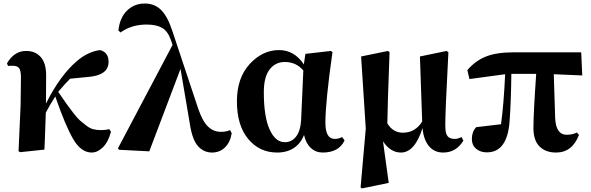

<svg xmlns="http://www.w3.org/2000/svg" viewBox="-20 -847 3344 1087"><path d="M597.7 -116.2 608.4 -101.6Q592.8 -43 562.5 -13.2Q532.2 16.6 499 16.6Q439.5 16.6 395 -58.6Q350.6 -133.8 293 -300.8Q260.7 -251 239.3 -209Q233.4 -28.3 231.4 0L93.8 14.6L85 8.8L96.7 -252.9L98.6 -406.2Q98.6 -447.3 88.4 -460.9Q78.1 -474.6 52.7 -474.6Q29.3 -474.6 25.4 -473.6L19.5 -488.3Q60.5 -558.6 127.9 -558.6Q179.7 -558.6 210.4 -524.4Q241.2 -490.2 241.2 -419.9Q241.2 -307.6 240.2 -260.7Q319.3 -418.9 415 -501Q477.5 -554.7 546.9 -563.5Q594.7 -550.8 594.7 -497.1Q594.7 -422.9 486.3 -412.1L377 -401.4Q342.8 -367.2 309.6 -327.1Q341.8 -280.3 355.5 -260.7Q369.1 -241.2 394 -209Q418.9 -176.8 433.1 -164.6Q447.3 -152.3 468.3 -136.2Q489.3 -120.1 508.8 -115.2Q528.3 -110.4 551.8 -110.4Q580.1 -110.4 597.7 -116.2Z M1282.2 -110.4 1292 -92.8Q1283.2 -41 1253.4 -12.2Q1223.6 16.6 1180.7 16.6Q1133.8 16.6 1101.1 -19.5Q1068.4 -55.7 1054.7 -146.5L1002 -457L825.2 9.8L654.3 1L647.5 -6.8L957 -592.8L947.3 -621.1Q929.7 -670.9 897.5 -689.5Q865.2 -708 809.6 -708Q724.6 -708 662.1 -663.1L650.4 -674.8Q658.2 -747.1 699.2 -787.1Q740.2 -827.1 799.8 -827.1Q855.5 -827.1 892.6 -790Q929.7 -752.9 957 -668L1101.6 -233.4Q1126 -161.1 1157.2 -130.9Q1188.5 -100.6 1230.5 -100.6Q1260.7 -100.6 1282.2 -110.4Z M1684.6 -164.1 1697.3 -448.2Q1656.2 -496.1 1592.8 -496.1Q1539.1 -496.1 1506.3 -453.6Q1473.6 -411.1 1473.6 -325.2Q1473.6 -186.5 1506.3 -114.3Q1539.1 -42 1591.8 -42Q1631.8 -42 1656.2 -73.7Q1680.7 -105.5 1684.6 -164.1ZM1917 -71.3 1930.7 -51.8Q1898.4 16.6 1806.6 16.6Q1767.6 16.6 1739.7 -9.3Q1711.9 -35.2 1701.2 -83Q1683.6 -36.1 1644.5 -9.8Q1605.5 16.6 1548.8 16.6Q1449.2 16.6 1385.3 -60.1Q1321.3 -136.7 1321.3 -273.4Q1321.3 -406.2 1394 -484.9Q1466.8 -563.5 1559.6 -563.5Q1646.5 -563.5 1700.2 -482.4L1709 -542L1853.5 -558.6L1862.3 -551.8Q1822.3 -270.5 1822.3 -152.3Q1822.3 -60.5 1875 -60.5Q1897.5 -60.5 1917 -71.3Z M2592.8 -71.3 2603.5 -50.8Q2562.5 16.6 2489.3 16.6Q2438.5 16.6 2408.2 -20Q2377.9 -56.6 2372.1 -122.1Q2328.1 16.6 2250 16.6Q2190.4 16.6 2148.4 -46.9L2180.7 188.5L2029.3 219.7L2021.5 213.9L2050.8 -119.1L2024.4 -527.3L2176.8 -558.6L2185.5 -550.8Q2173.8 -242.2 2172.9 -148.4Q2205.1 -95.7 2260.7 -95.7Q2331.1 -95.7 2370.1 -159.2L2357.4 -527.3L2508.8 -558.6L2518.6 -550.8Q2500 -199.2 2501 -134.8Q2501 -91.8 2513.7 -76.2Q2526.4 -60.5 2553.7 -60.5Q2573.2 -60.5 2592.8 -71.3Z M3115.2 -426.8 3123 -179.7Q3127 -84 3188.5 -84Q3220.7 -84 3246.1 -96.7L3257.8 -83Q3219.7 16.6 3127.9 16.6Q3069.3 16.6 3034.7 -17.6Q3000 -51.8 3000 -122.1Q3000 -205.1 3015.6 -428.7H2875Q2873 -266.6 2865.2 -164.1Q2853.5 15.6 2736.3 15.6Q2699.2 15.6 2675.3 -4.9Q2651.4 -25.4 2651.4 -60.5Q2651.4 -100.6 2675.8 -127Q2746.1 -135.7 2816.4 -143.6Q2832 -253.9 2839.8 -426.8L2637.7 -399.4L2626 -450.2Q2670.9 -502.9 2731 -526.9Q2791 -550.8 2887.7 -550.8H3270.5L3276.4 -419.9Z"/></svg>

Font: Bpmf Zihi Serif Heavy
Style: Heavy
Weight: 900
Foundry: But Ko
Version: Version 1.320